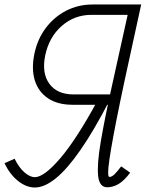

<svg xmlns="http://www.w3.org/2000/svg" viewBox="-42 -820 662 854"><path d="M570 -800 561 -754H365Q289 -754 232.5 -704.5Q176 -655 159 -573Q143 -495 177.5 -447.5Q212 -400 285 -400H483L474 -354H280Q215 -354 172 -382.5Q129 -411 113 -462Q97 -513 111 -581Q125 -647 162 -696Q199 -745 252.5 -772.5Q306 -800 370 -800ZM435 13Q400 13 394.5 -37.5Q389 -88 406 -189Q423 -290 457 -443Q491 -596 536 -800H586Q557 -666 533 -557Q509 -448 491.5 -363Q474 -278 462.5 -216Q451 -154 445 -113Q439 -72 439 -52.5Q439 -33 445 -33Q455 -33 467 -44.5Q479 -56 497 -80L537 -52Q511 -17 486 -2Q461 13 435 13ZM391 -371H444Q375 -238 316 -153Q257 -68 206.5 -27Q156 14 113 14Q75 14 38.5 -15Q2 -44 -22 -94L23 -114Q42 -75 66.5 -53.5Q91 -32 113 -32Q154 -32 226 -116Q298 -200 391 -371Z"/></svg>

Font: Victor Mono Thin
Style: Italic
Weight: 100
Italic angle: -12°
Monospace: yes
Designer: Rune Bjørnerås
Version: Version 1.561;gftools[0.9.30]